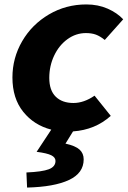

<svg xmlns="http://www.w3.org/2000/svg" viewBox="-20 -580 575 865"><path d="M230 145Q230 129 211 119.5Q192 110 145 104L211 4Q133 -16 84.5 -76.5Q36 -137 36 -231Q36 -319 80 -394.5Q124 -470 200.5 -515Q277 -560 369 -560Q422 -560 465 -541Q508 -522 535 -493L452 -400Q431 -417 412 -424Q393 -431 367 -431Q322 -431 284 -403.5Q246 -376 224 -329.5Q202 -283 202 -229Q202 -173 231 -144.5Q260 -116 311 -116Q358 -116 406 -149L479 -58Q409 5 309 12L275 67Q320 77 338.5 94Q357 111 357 138Q357 200 290.5 231Q224 262 102 265L99 197Q170 194 200 182.5Q230 171 230 145Z"/></svg>

Font: Nebula Sans Bold
Style: Regular
Weight: 700
Italic angle: -9°
Designer: Paul D. Hunt for Adobe (as Source Sans)
Foundry: Nebula Entertainment & Broadcasting LLC
Version: Version 1.010